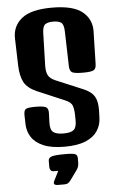

<svg xmlns="http://www.w3.org/2000/svg" viewBox="-67 -875 699 1150"><g transform="rotate(-5 282.5 -300.5)"><path d="M293.5 5.9Q214.8 5.9 166.3 -15.1Q117.7 -36.1 95.2 -71.3Q72.8 -106.4 71.8 -148.9L70.3 -202.6Q69.8 -232.4 82.5 -240Q95.2 -247.6 139.6 -247.6Q184.6 -247.6 201.4 -240Q218.3 -232.4 217.3 -202.6L215.3 -144.5Q213.9 -103.5 232.2 -88.6Q250.5 -73.7 293.5 -73.7Q337.9 -73.7 355.5 -88.6Q373 -103.5 372.6 -144.5L372.1 -176.3Q371.6 -210.4 364.5 -232.4Q357.4 -254.4 325.7 -268.1L156.2 -340.3Q100.1 -364.7 80.3 -402.6Q60.5 -440.4 58.6 -501L53.7 -666.5Q51.8 -739.7 107.7 -785.2Q163.6 -830.6 290 -830.6Q417 -830.6 472.7 -785.2Q528.3 -739.7 526.4 -666.5L521.5 -471.2Q521 -441.4 503.9 -433.8Q486.8 -426.3 441.4 -426.3Q395.5 -426.3 378.7 -433.8Q361.8 -441.4 360.8 -471.2L355 -681.6Q354 -724.6 337.6 -735.6Q321.3 -746.6 290 -746.6Q258.8 -746.6 242.4 -735.6Q226.1 -724.6 225.1 -681.6L219.7 -486.8Q219.2 -450.2 230 -429.7Q240.7 -409.2 272.5 -395.5L430.7 -329.1Q465.3 -314.9 484.9 -296.9Q504.4 -278.8 512 -250Q519.5 -221.2 517.1 -174.3L516.1 -147Q514.6 -104.5 491.9 -69.8Q469.2 -35.2 420.9 -14.6Q372.6 5.9 293.5 5.9ZM231.9 230.5Q222.7 230.5 216.3 227.3Q210 224.1 210 218.3Q210 210.9 214.1 203.4Q218.3 195.8 222.7 186.5L242.7 146.5H217.3Q202.6 146.5 197 138.2Q191.4 129.9 191.4 119.6V82Q191.4 63.5 211.7 56.9Q231.9 50.3 293.5 50.3Q341.3 50.3 353.8 56.4Q366.2 62.5 366.2 82V105.5Q366.2 116.2 364 127.4Q361.8 138.7 351.6 152.8L312.5 207Q302.2 221.2 294.2 225.8Q286.1 230.5 272 230.5Z"/></g></svg>

Font: Denk One
Style: Regular
Weight: 400
Designer: Irina Smirnova, Eben Sorkin
Foundry: Sorkin Type Co.f
Version: Version 1.004; ttfautohint (v1.8.4.7-5d5b);gftools[0.9.23]